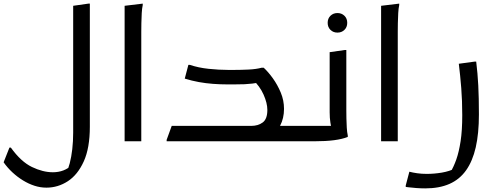

<svg xmlns="http://www.w3.org/2000/svg" viewBox="-56 -780 2752 1060"><path d="M4 35Q60 113 120.5 142Q181 171 236 171Q267 171 293.5 161Q320 151 356 122L308 178Q320 156 329 121.5Q338 87 343 43.5Q348 0 348 -48V-748L432 -760H440V-80Q440 37 406.5 111Q373 185 318.5 220.5Q264 256 200 256Q167 256 134.5 245.5Q102 235 71 216Q40 197 12.5 171.5Q-15 146 -36 116L-4 35Z M632 -748 732 -760V-752Q728 -734 726.5 -707Q725 -680 724.5 -652Q724 -624 724 -604V0H632Z M1230 0V-85H1636V-20L1616 0ZM864 -8 892 -85H1331Q1369 -85 1394.5 -104Q1420 -123 1420 -173Q1420 -211 1399 -258Q1378 -305 1338 -342L1387 -327Q1357 -321 1336.5 -318.5Q1316 -316 1294 -315Q1272 -314 1236 -314H1200Q1160 -314 1120 -317Q1080 -320 1041.5 -327Q1003 -334 964 -346L984 -422H992Q1039 -406 1096 -400Q1153 -394 1204 -394H1236Q1275 -394 1316.5 -396Q1358 -398 1388 -406H1400Q1425 -383 1450.5 -347.5Q1476 -312 1494 -269Q1512 -226 1512 -179Q1512 -127 1490.5 -86Q1469 -45 1425 -22L1381 -7Q1365 -3 1347.5 -1.5Q1330 0 1310 0H864Z M1616 0V-65L1636 -85H1810L1776 -64Q1772 -78 1768 -103.5Q1764 -129 1764 -160V-492L1848 -504H1856V-172Q1856 -152 1856.5 -126Q1857 -100 1858.5 -75Q1860 -50 1864 -32V-24Q1834 -12 1788.5 -6Q1743 0 1680 0ZM1807 -600Q1784 -600 1768.5 -615Q1753 -630 1753 -654Q1753 -678 1768.5 -693Q1784 -708 1807 -708Q1830 -708 1845.5 -693Q1861 -678 1861 -654Q1861 -630 1845.5 -615Q1830 -600 1807 -600Z M2048 -748 2148 -760V-752Q2144 -734 2142.5 -707Q2141 -680 2140.5 -652Q2140 -624 2140 -604V0H2048Z M2204 168Q2223 173 2247.5 176.5Q2272 180 2300 180Q2341 180 2383 173Q2425 166 2461 148L2430 172Q2449 141 2463.5 99.5Q2478 58 2487 -1Q2496 -60 2496 -144Q2496 -225 2490.5 -294Q2485 -363 2477 -428L2565 -440H2573Q2581 -376 2584.5 -308Q2588 -240 2588 -148Q2588 -43 2570.5 33.5Q2553 110 2517 160.5Q2481 211 2425 235.5Q2369 260 2292 260Q2266 260 2241 258Q2216 256 2200 254Q2184 252 2184 252V244Z"/></svg>

Font: Kufam
Style: Italic
Weight: 400
Italic angle: -11°
Designer: Artur Schmal
Foundry: Original Type
Version: Version 1.301; ttfautohint (v1.8.3)